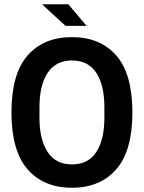

<svg xmlns="http://www.w3.org/2000/svg" viewBox="-20 -873 678 905"><path d="M319 12Q186 12 110 -75Q34 -162 34 -343Q34 -525 110 -611.5Q186 -698 319 -698Q452 -698 528 -611.5Q604 -525 604 -343Q604 -162 528 -75Q452 12 319 12ZM319 -98Q396 -98 434 -156.5Q472 -215 472 -318V-368Q472 -471 434 -529.5Q396 -588 319 -588Q243 -588 204.5 -529.5Q166 -471 166 -368V-318Q166 -215 204.5 -156.5Q243 -98 319 -98ZM289 -751 181 -850 182 -853H302L388 -751Z"/></svg>

Font: Archivo Narrow
Style: Bold
Weight: 700
Designer: Hector Gatti
Foundry: Omnibus-Type
Version: Version 3.002